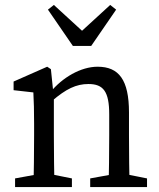

<svg xmlns="http://www.w3.org/2000/svg" viewBox="-20 -757 645 777"><path d="M41 0H271V-35L171 -55H151L41 -35V0ZM115 0H201C199 -45 198 -148 198 -210V-361L186 -477L171 -487L35 -427V-392L115 -383C117 -343 118 -312 118 -257V-210C118 -148 117 -45 115 0ZM345 0H575V-35L475 -55H455L345 -35V0ZM419 0H505C503 -45 502 -146 502 -210V-302C502 -434 461 -487 375 -487C307 -487 232 -443 184 -384H177L190 -348C247 -397 288 -417 338 -417C398 -417 422 -387 422 -294V-210C422 -146 421 -45 419 0ZM198 -737 174 -718 275 -571H349L450 -718L426 -737L270 -594H354L198 -737Z"/></svg>

Font: Source Serif Variable
Style: Regular
Weight: 389
Designer: Frank Grießhammer
Foundry: Adobe Systems Incorporated
Version: Version 3.001;hotconv 1.0.111;makeotfexe 2.5.65597